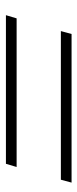

<svg xmlns="http://www.w3.org/2000/svg" viewBox="178 -620 267 664"><g transform="rotate(90 312.0 -287.5)"><path d="M557 -211 546 -174H32L43 -211ZM97 -401H611L601 -364H87Z"/></g></svg>

Font: Nyght Serif Italic
Style: Regular
Weight: 400
Italic angle: -16°
Designer: Maksym Kobuzan
Version: Version 0.410